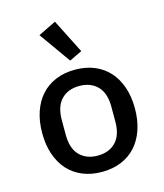

<svg xmlns="http://www.w3.org/2000/svg" viewBox="-118 -879 836 980"><g transform="rotate(-15 300.0 -389.5)"><path d="M55 -258Q55 -320 72 -370Q89 -420 120.5 -455Q152 -490 197.5 -509Q243 -528 300 -528Q357 -528 402.5 -509Q448 -490 479.5 -455Q511 -420 528 -370Q545 -320 545 -258Q545 -196 528 -146Q511 -96 479.5 -61Q448 -26 402.5 -7Q357 12 300 12Q243 12 197.5 -7Q152 -26 120.5 -61Q89 -96 72 -146Q55 -196 55 -258ZM431 -219V-297Q431 -369 395.5 -405.5Q360 -442 300 -442Q240 -442 204.5 -405.5Q169 -369 169 -297V-219Q169 -147 204.5 -110.5Q240 -74 300 -74Q360 -74 395.5 -110.5Q431 -147 431 -219ZM171 -745 265 -791 356 -611 289 -579Z"/></g></svg>

Font: IBM Plaex Mono Medium
Style: Regular
Weight: 500
Designer: Mike Abbink, Paul van der Laan, Pieter van Rosmalen
Foundry: Bold Monday
Version: Version 2.003